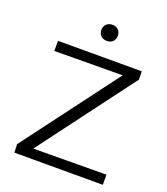

<svg xmlns="http://www.w3.org/2000/svg" viewBox="-151 -948 917 1053"><g transform="rotate(20 307.0 -421.5)"><path d="M57 0 55 -49 508 -652 539 -602 72 -599V-658H561L562 -610L109 -6L80 -56L573 -59V0ZM323 -749Q302 -749 288.5 -762Q275 -775 275 -796Q275 -817 288.5 -830Q302 -843 323 -843Q345 -843 358 -830Q371 -817 371 -796Q371 -775 358 -762Q345 -749 323 -749Z"/></g></svg>

Font: Ysabeau Office
Style: Regular
Weight: 400
Designer: Christian Thalmann (Catharsis Fonts)
Version: Version 2.001;gftools[0.9.30]; featfreeze: tnum,lnum,ss02